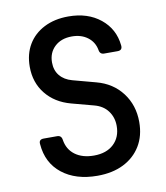

<svg xmlns="http://www.w3.org/2000/svg" viewBox="-84 -810 767 889"><g transform="rotate(-10 300.0 -365.0)"><path d="M303 10Q201 10 137 -40.5Q73 -91 66 -180Q63 -203 87 -203H150Q170 -203 173 -182Q180 -136 214.5 -110.5Q249 -85 303 -85Q362 -85 396 -117Q430 -149 430 -202Q430 -242 408 -272Q386 -302 345 -313L240 -341Q166 -361 123.5 -414Q81 -467 81 -541Q81 -601 107.5 -645.5Q134 -690 183 -715Q232 -740 297 -740Q388 -740 447.5 -692Q507 -644 515 -566Q518 -542 494 -542H431Q411 -542 408 -563Q401 -601 371 -623.5Q341 -646 297 -646Q247 -646 216.5 -617.5Q186 -589 186 -543Q186 -506 206.5 -481Q227 -456 264 -446L372 -417Q448 -397 492 -339Q536 -281 536 -202Q536 -137 507 -89.5Q478 -42 426 -16Q374 10 303 10Z"/></g></svg>

Font: Pitagon Sans Mono SemiBold
Style: Regular
Weight: 600
Monospace: yes
Designer: Travis Tran
Foundry: Pitagon
Version: Version 1.001; ttfautohint (v1.8.4.7-5d5b);gftools[0.9.26]